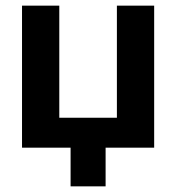

<svg xmlns="http://www.w3.org/2000/svg" viewBox="-20 -523 635 680"><path d="M58 0V-503H190V-106H394V-503H526V0ZM230 137V-86H354V137Z"/></svg>

Font: Wix Madefor Display
Style: Bold
Weight: 700
Designer: Dalton Maag Ltd
Foundry: Dalton Maag Ltd
Version: Version 3.100